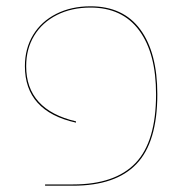

<svg xmlns="http://www.w3.org/2000/svg" viewBox="-20 -589 593 609"><path d="M123 -4H212Q345 -4 410 -72Q475 -140 475 -290Q475 -420 421.5 -492.5Q368 -565 267 -565Q207 -565 160.5 -541.5Q114 -518 88.5 -476Q63 -434 63 -379Q63 -241 221 -204V-200Q59 -236 59 -379Q59 -435 85 -478Q111 -521 158.5 -545Q206 -569 267 -569Q371 -569 425 -495.5Q479 -422 479 -290Q479 -138 413 -69Q347 0 212 0H123Z"/></svg>

Font: FiraGO Four
Style: Regular
Weight: 100
Designer: bBox Type
Foundry: bBox Type GmbH
Version: Version 1.001